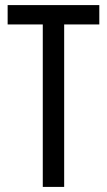

<svg xmlns="http://www.w3.org/2000/svg" viewBox="-20 -734 421 754"><path d="M232 0H148V-638H10V-714H370V-638H232Z"/></svg>

Font: Noto Sans ExtraCondensed
Style: Regular
Weight: 400
Width: 2
Designer: Monotype Design Team
Foundry: Monotype Imaging Inc.
Version: Version 2.013; ttfautohint (v1.8.4.7-5d5b)